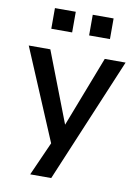

<svg xmlns="http://www.w3.org/2000/svg" viewBox="-97 -781 744 1025"><g transform="rotate(10 275.0 -268.5)"><path d="M140 180 238 -40V37L13 -496H130L280 -107H275L425 -496H538L254 180ZM321 -605V-717H434V-605ZM116 -605V-717H229V-605Z"/></g></svg>

Font: Nunito Sans 8pt SemiBold
Style: Regular
Weight: 600
Version: Version 3.101;gftools[0.9.27]